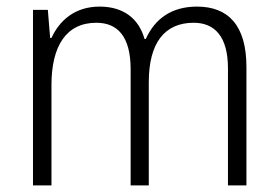

<svg xmlns="http://www.w3.org/2000/svg" viewBox="-20 -655 842 582"><path d="M577 -635C501 -635 450 -599 422 -537H418C401 -598 355 -635 282 -635C206 -635 160 -592 136 -540H132L125 -625H80V-93H136V-397C136 -516 181 -586 272 -586C336 -586 376 -545 376 -445V-93H431V-406C431 -525 479 -586 567 -586C631 -586 671 -544 671 -448V-93H727V-452C727 -578 672 -635 577 -635Z"/></svg>

Font: Noto Sans Kannada UI SemiCondensed Light
Style: Regular
Weight: 300
Width: 4
Designer: Jelle Bosma - Monotype Design Team
Foundry: Monotype Imaging Inc.
Version: Version 2.005